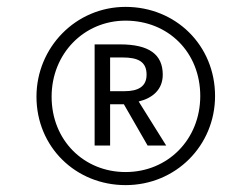

<svg xmlns="http://www.w3.org/2000/svg" viewBox="-20 -816 730 558"><path d="M345 -796C200 -796 86 -678 86 -535C86 -389 200 -278 345 -278C491 -278 605 -393 605 -537C605 -684 491 -796 345 -796ZM345 -316C224 -316 130 -408 130 -535C130 -660 224 -756 345 -756C469 -756 562 -664 562 -537C562 -411 468 -316 345 -316ZM453 -599C453 -658 413 -687 329 -687H255V-393H300V-513H340L409 -393H463L383 -521C424 -531 453 -556 453 -599ZM300 -649H336C381 -649 406 -637 406 -599C406 -564 381 -551 342 -551H300Z"/></svg>

Font: Glow Sans SC Normal
Style: Regular
Weight: 400
Designer: Ryoko NISHIZUKA (kana, bopomofo & ideographs); Paul D. Hunt (Latin, Greek & Cyrillic); Sandoll Communications, Soo-young
Version: Version 0.93